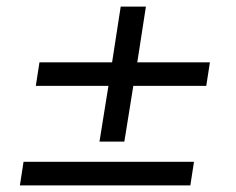

<svg xmlns="http://www.w3.org/2000/svg" viewBox="-20 -559 711 579"><path d="M280 -132 307 -300H88L99 -371H318L344 -539H420L394 -371H613L602 -300H382L355 -132ZM40 0 51 -71H565L554 0Z"/></svg>

Font: Nunito Sans 10pt SemiExpanded Medium
Style: Italic
Weight: 500
Width: 6
Italic angle: -9°
Designer: Vernon Adams
Foundry: Vernon Adams
Version: Version 3.101;gftools[0.9.27]